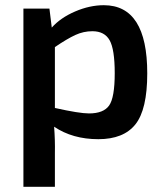

<svg xmlns="http://www.w3.org/2000/svg" viewBox="-20 -523 635 738"><path d="M170 -490 179 -417Q213 -455 269 -479Q325 -503 379 -503Q546 -503 546 -241Q546 -102 500.5 -45Q455 12 358 12Q259 12 188 -36Q192 15 191 66V195H70V-490ZM191 -342V-108Q285 -87 322 -87Q378 -87 399.5 -117.5Q421 -148 421 -242Q421 -333 401.5 -368Q382 -403 335 -403Q301 -403 269.5 -388.5Q238 -374 191 -342Z"/></svg>

Font: Exo 2.0 Semi Bold
Style: Regular
Weight: 600
Designer: Natanael Gama
Version: Version 1.001;PS 001.001;hotconv 1.0.70;makeotf.lib2.5.58329